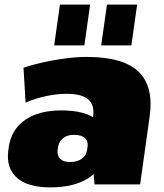

<svg xmlns="http://www.w3.org/2000/svg" viewBox="-20 -800 711 833"><path d="M372 -211 384 -293Q391 -344 363 -368.5Q335 -393 268 -393Q227 -393 180 -383Q133 -373 91 -355L82 -506Q123 -520 171 -530.5Q219 -541 267 -547Q315 -553 356 -553Q515 -553 581.5 -488.5Q648 -424 629 -293L588 0H390ZM198 13Q100 13 53 -29Q6 -71 16 -147L18 -162Q29 -238 88.5 -279.5Q148 -321 247 -321Q350 -321 401 -280Q452 -239 442 -163L440 -148Q429 -71 366 -29Q303 13 198 13ZM283 -97Q315 -97 334.5 -111Q354 -125 358 -150L360 -164Q363 -188 348 -201.5Q333 -215 301 -215Q272 -215 254 -201Q236 -187 232 -163L230 -149Q227 -125 241 -111Q255 -97 283 -97ZM371 -780 346 -603H215L240 -780ZM575 -780 550 -603H419L444 -780Z"/></svg>

Font: Pathway Extreme SemiCondensed Black
Style: Italic
Weight: 900
Width: 4
Italic angle: -8°
Version: Version 1.001;gftools[0.9.26]